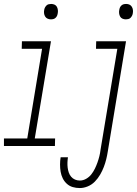

<svg xmlns="http://www.w3.org/2000/svg" viewBox="-67 -739 693 972"><path d="M190 -641Q182 -641 174 -644.5Q166 -648 161.5 -655.5Q157 -663 156 -672Q155 -681 157 -690Q158 -696 161 -701.5Q164 -707 168.5 -711.5Q173 -716 179.5 -717.5Q186 -719 192 -719Q201 -719 209 -715.5Q217 -712 221 -704.5Q225 -697 226 -688Q227 -679 225 -670Q224 -664 221.5 -658.5Q219 -653 214 -648.5Q209 -644 203 -642.5Q197 -641 190 -641ZM-47 0V-38H71L146 -492H43L44 -530H191L109 -38H212L211 0ZM570 -641Q561 -641 553 -644.5Q545 -648 541 -655.5Q537 -663 536 -672Q535 -681 537 -690Q538 -696 540.5 -701.5Q543 -707 548 -711.5Q553 -716 559 -717.5Q565 -719 572 -719Q581 -719 588.5 -715.5Q596 -712 600.5 -704.5Q605 -697 606 -688Q607 -679 605 -670Q604 -664 601 -658.5Q598 -653 593.5 -648.5Q589 -644 582.5 -642.5Q576 -641 570 -641ZM337 213Q318 213 301 208Q284 203 271 191Q258 179 250.5 163.5Q243 148 240 130.5Q237 113 237 94Q237 75 240 57H277Q275 70 274.5 83.5Q274 97 275.5 109.5Q277 122 281 134Q285 146 293 155.5Q301 165 312.5 170Q324 175 337 175Q354 175 369.5 166Q385 157 395.5 143.5Q406 130 413.5 114.5Q421 99 426.5 83.5Q432 68 436 52Q440 36 442 19L527 -492H419L420 -530H571L479 26Q476 46 471 66.5Q466 87 458.5 106.5Q451 126 440 145Q429 164 413.5 180Q398 196 377.5 204.5Q357 213 337 213Z"/></svg>

Font: Iosevka Curly Slab XLtExObl
Style: Regular
Weight: 200
Width: 7
Italic angle: -9°
Monospace: yes
Designer: Belleve Invis
Foundry: Belleve Invis
Version: Version 11.0.0; ttfautohint (v1.8.3)